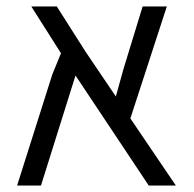

<svg xmlns="http://www.w3.org/2000/svg" viewBox="-20 -575 600 595"><path d="M525 0H441L214 -341L107 0H33L142 -344L169 -410L77 -555H156L245 -415L339 -276L362 -359L422 -555H497L384 -208Z"/></svg>

Font: Assistant
Style: Regular
Weight: 400
Designer: Hebrew By Ben Nathan, Latin by Paul Hunt
Version: Version 2.001;PS 002.001;hotconv 1.0.88;makeotf.lib2.5.64775